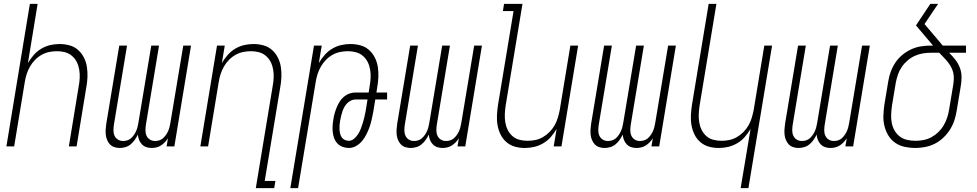

<svg xmlns="http://www.w3.org/2000/svg" viewBox="-20 -755 5040 990"><path d="M13 0 134 -735H174L124 -430Q137 -452 154 -471.5Q171 -491 193 -504Q215 -517 239 -522.5Q263 -528 287 -528Q314 -528 339 -521Q364 -514 382.5 -497.5Q401 -481 412.5 -458.5Q424 -436 428 -410.5Q432 -385 431 -358Q430 -331 425 -305L375 0H335L386 -311Q390 -332 391 -353.5Q392 -375 388.5 -396Q385 -417 376 -435Q367 -453 351.5 -466.5Q336 -480 316 -485.5Q296 -491 274 -491Q254 -491 234 -487Q214 -483 195 -472.5Q176 -462 160.5 -446Q145 -430 134.5 -411.5Q124 -393 117.5 -373Q111 -353 108 -333L53 0Z M762 8Q747 8 734 3.5Q721 -1 711.5 -11Q702 -21 697 -34Q692 -47 691 -61Q684 -47 675 -34Q666 -21 654 -11Q642 -1 627 3.5Q612 8 597 8Q583 8 569.5 3.5Q556 -1 547 -10.5Q538 -20 532.5 -33Q527 -46 525.5 -60Q524 -74 525 -88.5Q526 -103 528 -117L595 -520H635L567 -110Q565 -96 565 -81.5Q565 -67 571 -54.5Q577 -42 588.5 -35Q600 -28 615 -28Q626 -28 637 -31.5Q648 -35 656.5 -43Q665 -51 671.5 -60.5Q678 -70 682.5 -80.5Q687 -91 689.5 -102Q692 -113 694 -124L760 -520H800L732 -110Q730 -96 730 -81.5Q730 -67 736 -54.5Q742 -42 753.5 -35Q765 -28 780 -28Q791 -28 802 -31.5Q813 -35 821.5 -43Q830 -51 836.5 -60.5Q843 -70 847.5 -80.5Q852 -91 854.5 -102Q857 -113 859 -124L925 -520H965L879 0H839L846 -42Q839 -31 830 -21.5Q821 -12 810 -5Q799 2 786.5 5Q774 8 762 8Z M1299 215 1386 -311Q1390 -332 1391 -353.5Q1392 -375 1388.5 -396Q1385 -417 1376 -435Q1367 -453 1351.5 -466.5Q1336 -480 1316 -485.5Q1296 -491 1274 -491Q1254 -491 1234 -487Q1214 -483 1195 -472.5Q1176 -462 1160.5 -446Q1145 -430 1134.5 -411.5Q1124 -393 1117.5 -373Q1111 -353 1108 -333L1053 0H1013L1099 -520H1139L1124 -430Q1137 -452 1154 -471.5Q1171 -491 1193 -504Q1215 -517 1239 -522.5Q1263 -528 1287 -528Q1314 -528 1339 -521Q1364 -514 1382.5 -497.5Q1401 -481 1412.5 -458.5Q1424 -436 1428 -410.5Q1432 -385 1431 -358Q1430 -331 1425 -305L1345 178H1400L1394 215Z M1477 215 1599 -520H1639L1624 -430Q1637 -452 1654 -471.5Q1671 -491 1693 -504Q1715 -517 1739 -522.5Q1763 -528 1787 -528Q1814 -528 1839 -521Q1864 -514 1882.5 -497.5Q1901 -481 1912.5 -458.5Q1924 -436 1928 -410.5Q1932 -385 1931 -358Q1930 -331 1925 -305L1921 -278H1976V-242H1915L1905 -180Q1901 -160 1897 -141Q1893 -122 1886.5 -103Q1880 -84 1871 -65.5Q1862 -47 1849 -30.5Q1836 -14 1817.5 -3Q1799 8 1780 8Q1763 8 1747.5 2.5Q1732 -3 1721 -14Q1710 -25 1704 -40Q1698 -55 1696 -71.5Q1694 -88 1695 -105Q1696 -122 1699 -139V-140Q1701 -155 1705.5 -170.5Q1710 -186 1716 -201Q1722 -216 1731 -230.5Q1740 -245 1753 -256Q1766 -267 1781.5 -272.5Q1797 -278 1812 -278H1881L1886 -311Q1890 -332 1891 -353.5Q1892 -375 1888.5 -396Q1885 -417 1876 -435Q1867 -453 1851.5 -466.5Q1836 -480 1816 -485.5Q1796 -491 1774 -491Q1754 -491 1734 -487Q1714 -483 1695 -472.5Q1676 -462 1660.5 -446Q1645 -430 1634.5 -411.5Q1624 -393 1617.5 -373Q1611 -353 1608 -333L1517 215ZM1778 -29Q1793 -29 1805.5 -39.5Q1818 -50 1826.5 -63.5Q1835 -77 1840.5 -91.5Q1846 -106 1850.5 -120.5Q1855 -135 1858.5 -150Q1862 -165 1865 -180L1875 -242H1812Q1801 -242 1789.5 -236.5Q1778 -231 1769.5 -222Q1761 -213 1755 -202Q1749 -191 1745.5 -180Q1742 -169 1739 -157.5Q1736 -146 1734 -134Q1732 -123 1731 -111.5Q1730 -100 1730.5 -89Q1731 -78 1733.5 -67Q1736 -56 1741.5 -47.5Q1747 -39 1757 -34Q1767 -29 1778 -29Z M2262 8Q2247 8 2234 3.5Q2221 -1 2211.5 -11Q2202 -21 2197 -34Q2192 -47 2191 -61Q2184 -47 2175 -34Q2166 -21 2154 -11Q2142 -1 2127 3.5Q2112 8 2097 8Q2083 8 2069.5 3.5Q2056 -1 2047 -10.5Q2038 -20 2032.5 -33Q2027 -46 2025.5 -60Q2024 -74 2025 -88.5Q2026 -103 2028 -117L2095 -520H2135L2067 -110Q2065 -96 2065 -81.5Q2065 -67 2071 -54.5Q2077 -42 2088.5 -35Q2100 -28 2115 -28Q2126 -28 2137 -31.5Q2148 -35 2156.5 -43Q2165 -51 2171.5 -60.5Q2178 -70 2182.5 -80.5Q2187 -91 2189.5 -102Q2192 -113 2194 -124L2260 -520H2300L2232 -110Q2230 -96 2230 -81.5Q2230 -67 2236 -54.5Q2242 -42 2253.5 -35Q2265 -28 2280 -28Q2291 -28 2302 -31.5Q2313 -35 2321.5 -43Q2330 -51 2336.5 -60.5Q2343 -70 2347.5 -80.5Q2352 -91 2354.5 -102Q2357 -113 2359 -124L2425 -520H2465L2379 0H2339L2346 -42Q2339 -31 2330 -21.5Q2321 -12 2310 -5Q2299 2 2286.5 5Q2274 8 2262 8Z M2686 8Q2659 8 2634.5 1Q2610 -6 2591 -22.5Q2572 -39 2561 -61.5Q2550 -84 2545.5 -109.5Q2541 -135 2542.5 -162Q2544 -189 2548 -215L2628 -698H2573L2579 -735H2674L2587 -209Q2584 -188 2583 -166.5Q2582 -145 2585.5 -124Q2589 -103 2598 -85Q2607 -67 2622 -53.5Q2637 -40 2657.5 -34.5Q2678 -29 2700 -29Q2720 -29 2740 -33Q2760 -37 2778.5 -47.5Q2797 -58 2813 -74Q2829 -90 2839.5 -108.5Q2850 -127 2856 -147Q2862 -167 2866 -187L2921 -520H2961L2875 0H2835L2850 -90Q2837 -68 2820 -48.5Q2803 -29 2780.5 -16Q2758 -3 2734 2.5Q2710 8 2686 8Z M3262 8Q3247 8 3234 3.5Q3221 -1 3211.5 -11Q3202 -21 3197 -34Q3192 -47 3191 -61Q3184 -47 3175 -34Q3166 -21 3154 -11Q3142 -1 3127 3.5Q3112 8 3097 8Q3083 8 3069.5 3.5Q3056 -1 3047 -10.5Q3038 -20 3032.5 -33Q3027 -46 3025.5 -60Q3024 -74 3025 -88.5Q3026 -103 3028 -117L3095 -520H3135L3067 -110Q3065 -96 3065 -81.5Q3065 -67 3071 -54.5Q3077 -42 3088.5 -35Q3100 -28 3115 -28Q3126 -28 3137 -31.5Q3148 -35 3156.5 -43Q3165 -51 3171.5 -60.5Q3178 -70 3182.5 -80.5Q3187 -91 3189.5 -102Q3192 -113 3194 -124L3260 -520H3300L3232 -110Q3230 -96 3230 -81.5Q3230 -67 3236 -54.5Q3242 -42 3253.5 -35Q3265 -28 3280 -28Q3291 -28 3302 -31.5Q3313 -35 3321.5 -43Q3330 -51 3336.5 -60.5Q3343 -70 3347.5 -80.5Q3352 -91 3354.5 -102Q3357 -113 3359 -124L3425 -520H3465L3379 0H3339L3346 -42Q3339 -31 3330 -21.5Q3321 -12 3310 -5Q3299 2 3286.5 5Q3274 8 3262 8Z M3799 215 3850 -90Q3837 -68 3820 -48.5Q3803 -29 3780.5 -16Q3758 -3 3734 2.5Q3710 8 3686 8Q3659 8 3634.5 1Q3610 -6 3591 -22.5Q3572 -39 3561 -61.5Q3550 -84 3545.5 -109.5Q3541 -135 3542.5 -162Q3544 -189 3548 -215L3634 -735H3674L3587 -209Q3584 -188 3583 -166.5Q3582 -145 3585.5 -124Q3589 -103 3598 -85Q3607 -67 3622 -53.5Q3637 -40 3657.5 -34.5Q3678 -29 3700 -29Q3720 -29 3740 -33Q3760 -37 3778.5 -47.5Q3797 -58 3813 -74Q3829 -90 3839.5 -108.5Q3850 -127 3856 -147Q3862 -167 3866 -187L3921 -520H3961L3839 215Z M4262 8Q4247 8 4234 3.5Q4221 -1 4211.5 -11Q4202 -21 4197 -34Q4192 -47 4191 -61Q4184 -47 4175 -34Q4166 -21 4154 -11Q4142 -1 4127 3.5Q4112 8 4097 8Q4083 8 4069.5 3.5Q4056 -1 4047 -10.5Q4038 -20 4032.5 -33Q4027 -46 4025.5 -60Q4024 -74 4025 -88.5Q4026 -103 4028 -117L4095 -520H4135L4067 -110Q4065 -96 4065 -81.5Q4065 -67 4071 -54.5Q4077 -42 4088.5 -35Q4100 -28 4115 -28Q4126 -28 4137 -31.5Q4148 -35 4156.5 -43Q4165 -51 4171.5 -60.5Q4178 -70 4182.5 -80.5Q4187 -91 4189.5 -102Q4192 -113 4194 -124L4260 -520H4300L4232 -110Q4230 -96 4230 -81.5Q4230 -67 4236 -54.5Q4242 -42 4253.5 -35Q4265 -28 4280 -28Q4291 -28 4302 -31.5Q4313 -35 4321.5 -43Q4330 -51 4336.5 -60.5Q4343 -70 4347.5 -80.5Q4352 -91 4354.5 -102Q4357 -113 4359 -124L4425 -520H4465L4379 0H4339L4346 -42Q4339 -31 4330 -21.5Q4321 -12 4310 -5Q4299 2 4286.5 5Q4274 8 4262 8Z M4699 8Q4671 8 4644 2Q4617 -4 4595.5 -19Q4574 -34 4560.5 -56.5Q4547 -79 4540.5 -105Q4534 -131 4535 -159Q4536 -187 4540 -215L4560 -335Q4564 -361 4573 -385.5Q4582 -410 4597 -432.5Q4612 -455 4633.5 -472.5Q4655 -490 4679 -501Q4703 -512 4729 -516Q4755 -520 4780 -520H4791L4703 -624L4777 -735H4817L4747 -631L4831 -532Q4833 -529 4835.5 -526Q4838 -523 4841 -520H4961V-483H4874Q4891 -466 4906 -447Q4921 -428 4929.5 -405Q4938 -382 4938 -356.5Q4938 -331 4933 -305L4913 -185Q4909 -159 4901 -134.5Q4893 -110 4878.5 -87Q4864 -64 4844 -45Q4824 -26 4800 -14Q4776 -2 4750 3Q4724 8 4699 8ZM4700 -29Q4721 -29 4742 -33Q4763 -37 4782.5 -47.5Q4802 -58 4818.5 -74Q4835 -90 4846 -109Q4857 -128 4864 -149Q4871 -170 4874 -191L4894 -311Q4897 -328 4898 -345.5Q4899 -363 4895.5 -379Q4892 -395 4884 -409.5Q4876 -424 4866 -436.5Q4856 -449 4844.5 -460.5Q4833 -472 4823 -483H4780Q4759 -483 4738 -479.5Q4717 -476 4697 -467Q4677 -458 4659.5 -443Q4642 -428 4629.5 -409.5Q4617 -391 4610 -370.5Q4603 -350 4599 -329L4579 -209Q4576 -187 4575 -165Q4574 -143 4578 -122Q4582 -101 4592 -83Q4602 -65 4618.5 -52Q4635 -39 4656.5 -34Q4678 -29 4700 -29Z"/></svg>

Font: Iosevka Extralight Oblique
Style: Regular
Weight: 200
Italic angle: -9°
Monospace: yes
Designer: Belleve Invis
Foundry: Belleve Invis
Version: Version 32.5.0; ttfautohint (v1.8.4)